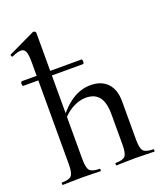

<svg xmlns="http://www.w3.org/2000/svg" viewBox="-134 -815 771 904"><g transform="rotate(-20 251.0 -362.5)"><path d="M4 -514Q4 -518 5.5 -521.5Q7 -525 10 -525H308Q313 -525 313 -514Q313 -502 308 -502H10Q4 -502 4 -514ZM24 -12Q61 -12 72.5 -25.5Q84 -39 84 -81V-595Q84 -631 77.5 -646.5Q71 -662 54 -662Q37 -662 10 -649H9Q5 -649 3 -654Q1 -659 4 -661L138 -725H141Q145 -725 148.5 -722Q152 -719 152 -715V-81Q152 -39 164 -25.5Q176 -12 213 -12Q216 -12 216 -6Q216 0 213 0Q188 0 174 -1L119 -2L62 -1Q48 0 24 0Q22 0 22 -6Q22 -12 24 -12ZM293 -12Q330 -12 341.5 -25.5Q353 -39 353 -81V-235Q353 -293 331.5 -321Q310 -349 265 -349Q230 -349 194 -328Q158 -307 134 -272L129 -284Q171 -341 214.5 -369Q258 -397 306 -397Q361 -397 391 -365Q421 -333 421 -274V-81Q421 -39 433 -25.5Q445 -12 482 -12Q485 -12 485 -6Q485 0 482 0Q457 0 443 -1L388 -2L331 -1Q317 0 293 0Q291 0 291 -6Q291 -12 293 -12Z"/></g></svg>

Font: Cormorant Garamond Medium
Style: Regular
Weight: 500
Designer: Christian Thalmann (Catharsis Fonts)
Foundry: Catharsis Fonts
Version: Version 4.000